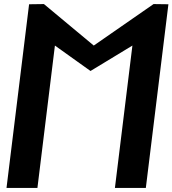

<svg xmlns="http://www.w3.org/2000/svg" viewBox="-20 -924 848 944"><path d="M545 0H697L808 -903L735 -904L441 -700L196 -904L123 -903L12 0H164L250 -700L425 -575L631 -700Z"/></svg>

Font: Ny Stormning
Style: SvKr
Weight: 900
Designer: Robert Jablonski, Mew Too
Foundry: Cannot Into Space Fonts
Version: Version 0.90